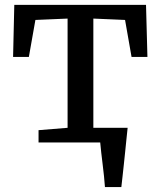

<svg xmlns="http://www.w3.org/2000/svg" viewBox="-20 -575 648 775"><path d="M403.6 180Q402.3 159.8 399.8 136.2Q397.2 112.6 394.3 88.3Q391.4 64 388.7 41.3Q386 18.6 384.5 0L338.6 -59.2H495.2Q493.1 -39.2 490.6 -15.1Q488 9 485.5 35Q482.9 61 480.1 86.8Q477.2 112.7 474.7 136.6Q472.2 160.5 469.8 180ZM135.6 0V-49.6L252.8 -59.1V-500L122.9 -494.5L96.5 -345.2H32.8L37.7 -555.3H569.4L575.1 -345.2H511L484.8 -494.5L356.8 -500V-59.1L476.4 -49.6V0Z"/></svg>

Font: Merriweather Light
Style: Regular
Weight: 300
Designer: Eben Sorkin
Foundry: Eben Sorkin
Version: Version 2.100